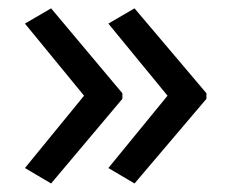

<svg xmlns="http://www.w3.org/2000/svg" viewBox="-20 -491 549 455"><path d="M469.2 -256.8 298.8 -56.2 236.8 -92.8 377 -264.2 236.8 -435.1 298.8 -471.2 469.2 -270ZM270 -256.8 101.1 -56.2 39.1 -92.8 179.2 -264.2 39.1 -435.1 101.1 -471.2 270 -270Z"/></svg>

Font: NotoSansMyanmarRegular
Style: Regular
Weight: 400
Designer: Monotype Design team
Foundry: Monotype Imaging Inc.
Version: Version 1.05